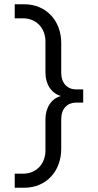

<svg xmlns="http://www.w3.org/2000/svg" viewBox="-20 -690 459 900"><path d="M94 190C196 190 267 113 267 8V-133C267 -180 296 -209 336 -209H370V-271H336C296 -271 267 -301 267 -347V-489C267 -593 196 -670 94 -670H49V-604H89C152 -604 193 -556 193 -496V-350C193 -295 221 -252 266 -240C219 -228 193 -183 193 -130V16C193 76 152 124 89 124H49V190Z"/></svg>

Font: LT Wave Alt Light
Style: Regular
Weight: 300
Designer: Daniel Lyons
Version: Version 2.5 (Glyphs App)